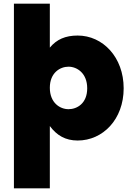

<svg xmlns="http://www.w3.org/2000/svg" viewBox="-20 -760 720 1048"><path d="M404 -566C337 -566 289 -545 252 -500V-740H56V268H252V-72C290 -21 337 7 404 7C541 7 655 -108 655 -278C655 -448 541 -566 404 -566ZM354 -396C400 -396 456 -361 456 -278C456 -195 400 -164 354 -164C308 -164 252 -198 252 -281C252 -363 308 -396 354 -396Z"/></svg>

Font: Poppins STUK1
Style: Regular
Weight: 400
Designer: Jonny Pinhorn (original), Sammy Jo Hughes (modified version)
Foundry: Type Mafia
Version: Version 1.002;hotconv 1.0.109;makeotfexe 2.5.65596